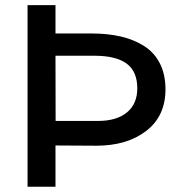

<svg xmlns="http://www.w3.org/2000/svg" viewBox="-20 -730 688 745"><path d="M86.9 -5.4V-710H195.3V-600.1H335.4Q398.9 -600.1 449.7 -588.1Q500.5 -576.2 539.8 -551Q579.1 -525.9 600.6 -483.4Q622.1 -440.9 622.1 -383.3Q622.1 -279.8 547.6 -222.2Q473.1 -164.6 353.5 -164.6L195.3 -165.5V-5.4ZM195.8 -260.7H359.9Q432.6 -260.7 472.7 -293.9Q512.7 -327.1 512.7 -387.2Q512.7 -453.1 471.2 -483.4Q429.7 -513.7 346.7 -513.7H195.3Z"/></svg>

Font: Oxygen
Style: Bold
Weight: 700
Designer: vernon adams
Foundry: Vernon Adams
Version: Version 0.2.3 webfont; ttfautohint (v0.93.3-1d66) -l 8 -r 50